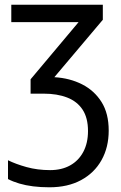

<svg xmlns="http://www.w3.org/2000/svg" viewBox="-20 -556 514 816"><path d="M417 -536V-472L211 -228Q277 -224 329 -197.5Q381 -171 411.5 -122.5Q442 -74 442 -1Q442 70 411.5 124.5Q381 179 324.5 209.5Q268 240 190 240Q153 240 121 236Q89 232 62 224Q35 216 14 205V125Q46 141 92.5 154Q139 167 193 167Q242 167 278 147Q314 127 334 89.5Q354 52 354 1Q354 -55 331 -90Q308 -125 265.5 -141.5Q223 -158 165 -158H110V-219L314 -462H28V-536Z"/></svg>

Font: Noto Sans Display
Style: Regular
Weight: 400
Designer: Monotype Design Team
Foundry: Monotype Imaging Inc.
Version: Version 2.003